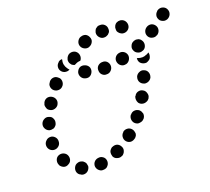

<svg xmlns="http://www.w3.org/2000/svg" viewBox="-89 -673 875 799"><g transform="rotate(-15 348.5 -273.0)"><path d="M283 9Q286 5 287 -1Q288 -6 287 -11Q285 -23 275 -29Q265 -35 254 -32Q248 -31 244 -28Q239 -25 236 -20Q233 -16 232 -10Q231 -5 232 0Q235 12 245 18Q254 24 265 21H266Q271 20 276 17Q280 14 283 9ZM203 0Q205 -5 205 -10Q204 -16 202 -21Q200 -26 196 -29Q192 -33 187 -35H186Q175 -39 165 -34Q155 -30 151 -19Q147 -8 151 2Q156 13 167 16L168 17Q178 21 189 16Q199 11 203 0ZM364 -31Q366 -37 365 -42Q364 -48 361 -52Q355 -62 344 -65Q333 -67 323 -61H322Q318 -58 315 -54Q311 -49 310 -44Q309 -39 310 -33Q311 -28 313 -23Q319 -13 330 -11Q342 -8 351 -14H352Q357 -17 360 -22Q363 -26 364 -31ZM127 -38Q137 -44 139 -55Q141 -66 135 -76Q132 -81 127 -84Q122 -87 117 -88Q112 -89 106 -88Q101 -87 96 -84Q87 -78 85 -67Q83 -55 89 -46V-45Q96 -36 107 -33Q118 -31 127 -38ZM431 -91Q430 -96 428 -101Q426 -106 422 -110Q414 -118 403 -118Q391 -118 383 -110V-109Q379 -105 377 -100Q375 -95 375 -90Q375 -84 377 -79Q379 -74 383 -70Q391 -62 403 -62Q414 -63 422 -71H423Q426 -75 429 -80Q431 -85 431 -91ZM88 -112Q99 -113 107 -122Q114 -130 113 -142V-143Q112 -154 104 -161Q95 -169 84 -168Q72 -167 65 -158Q57 -149 58 -138V-137Q59 -126 68 -118Q77 -111 88 -112ZM483 -162Q481 -167 478 -172Q475 -176 471 -179Q461 -185 450 -183Q439 -181 433 -171H432Q429 -166 428 -161Q427 -155 428 -150Q429 -145 432 -140Q435 -135 440 -132Q445 -129 450 -128Q455 -127 461 -129Q466 -130 471 -133Q475 -136 478 -140L479 -141Q482 -146 483 -151Q484 -156 483 -162ZM87 -196Q92 -195 98 -196Q103 -197 108 -199Q112 -202 116 -207Q119 -211 120 -216V-217Q123 -228 117 -238Q112 -248 100 -250Q89 -253 80 -247Q70 -241 67 -230Q64 -219 70 -209Q76 -199 87 -196ZM507 -255Q497 -260 486 -256Q475 -252 471 -241H470Q468 -236 468 -230Q468 -225 470 -219Q472 -214 475 -210Q479 -206 484 -204Q489 -202 495 -202Q500 -202 505 -204Q510 -206 514 -209Q518 -213 521 -218V-219Q526 -229 521 -240Q517 -251 507 -255ZM97 -293Q99 -287 102 -283Q106 -279 111 -277Q121 -272 132 -276Q143 -280 148 -290V-291Q153 -301 149 -312Q145 -322 135 -327Q125 -332 114 -329Q103 -325 98 -314Q96 -309 95 -303Q95 -298 97 -293ZM533 -335Q522 -339 512 -333Q502 -328 498 -317V-316Q495 -305 500 -295Q506 -285 517 -282Q522 -280 527 -281Q533 -282 537 -284Q542 -287 546 -291Q549 -295 551 -300V-301Q554 -312 549 -322Q544 -332 533 -335ZM142 -391V-390Q139 -386 137 -380Q136 -375 137 -370Q138 -364 141 -360Q144 -355 149 -352Q158 -346 170 -348Q181 -350 187 -359L188 -360Q191 -365 192 -370Q193 -375 192 -381Q191 -386 188 -391Q185 -395 180 -398Q171 -405 160 -403Q149 -401 142 -391ZM404 -389Q403 -400 394 -408Q385 -415 374 -413H373Q362 -412 354 -403Q347 -394 349 -383Q350 -371 359 -364Q368 -357 379 -359H380Q391 -360 398 -369Q405 -378 404 -389ZM569 -402Q565 -398 559 -395H558Q550 -390 541 -389Q530 -388 520 -391Q518 -392 517 -392Q516 -382 522 -373Q529 -365 540 -363Q545 -362 551 -363Q556 -365 560 -368Q565 -371 568 -376Q570 -380 571 -386V-387Q572 -391 571 -395Q571 -399 569 -402ZM319 -383Q323 -393 319 -404Q314 -414 303 -418H302Q292 -422 281 -418Q271 -413 267 -402Q263 -392 268 -381Q273 -371 283 -367H284Q295 -363 305 -367Q315 -372 319 -383ZM485 -414Q481 -425 471 -430Q460 -435 450 -431H449Q438 -427 433 -417Q428 -407 432 -396Q436 -385 446 -380Q456 -375 467 -379H468Q478 -383 483 -393Q488 -404 485 -414ZM548 -415H549Q559 -420 562 -431Q565 -442 560 -452Q557 -457 553 -461Q549 -464 544 -466Q538 -467 533 -467Q528 -466 523 -464L522 -463Q512 -458 509 -447Q505 -436 511 -426Q516 -416 527 -413Q538 -409 548 -415ZM198 -421Q190 -429 190 -440Q190 -451 198 -459V-460Q202 -464 206 -466Q211 -468 215 -468Q215 -466 215 -464Q213 -454 216 -444Q219 -434 226 -426Q230 -421 234 -418Q230 -416 226 -414Q222 -413 218 -413Q212 -413 207 -415Q202 -417 198 -421ZM238 -450Q236 -455 237 -461Q238 -466 240 -471L241 -472Q246 -482 257 -485Q268 -488 278 -483Q288 -477 291 -466Q294 -456 289 -445H288Q288 -444 288 -443Q287 -443 287 -442Q279 -441 272 -438Q266 -435 260 -431Q258 -431 256 -432Q253 -433 251 -434Q246 -436 243 -441Q239 -445 238 -450ZM629 -501Q622 -510 611 -512Q599 -513 590 -506Q581 -499 579 -488Q577 -477 584 -467Q591 -458 602 -457Q613 -455 622 -462H623Q632 -469 634 -480Q636 -492 629 -501ZM301 -501Q306 -491 317 -487Q328 -483 338 -488L339 -489Q349 -494 353 -505Q357 -515 351 -526Q346 -536 336 -540Q325 -543 315 -538H314Q304 -533 300 -522Q296 -511 301 -501ZM477 -558Q472 -556 469 -552Q465 -547 464 -542Q462 -537 463 -532Q463 -526 465 -521Q468 -516 472 -513Q476 -509 481 -508L482 -507Q493 -504 503 -509Q513 -514 517 -525Q520 -536 515 -546Q510 -556 499 -560H498Q493 -562 488 -561Q482 -561 477 -558ZM384 -554Q381 -549 380 -544Q378 -539 379 -533Q381 -522 390 -515Q399 -508 410 -510H411Q417 -511 421 -514Q426 -516 429 -521Q433 -525 434 -530Q435 -536 434 -541Q433 -552 424 -559Q415 -566 403 -564H402Q397 -564 392 -561Q388 -558 384 -554ZM688 -561Q680 -568 668 -568Q657 -567 649 -559V-558Q641 -550 641 -538Q642 -527 650 -519Q659 -512 670 -512Q682 -513 689 -521L690 -522Q697 -530 697 -542Q696 -553 688 -561Z"/></g></svg>

Font: FRB American Cursive Guidelines Dotted Ultra
Style: Bold Italic
Weight: 1000
Italic angle: -25°
Version: Version 2.0;Modular Font Editor K font №1